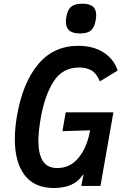

<svg xmlns="http://www.w3.org/2000/svg" viewBox="-20 -978 640 1010"><path d="M58 -245.5Q58 -305 70 -372.5Q100 -543 180.8 -640Q261.5 -737 392.5 -737Q470 -737 524.2 -702.5Q578.5 -668 599 -607L505.5 -550Q487 -594 459.2 -608.5Q431.5 -623 398 -623Q309.5 -623 262.8 -550.8Q216 -478.5 194.5 -358Q182 -286.5 182 -235Q182 -169 205 -131.5Q228 -94 281.5 -94Q349.5 -94 394 -149Q438.5 -204 454 -292.5L308.5 -288L325.5 -387H576.5L508.5 0H407.5L419.5 -60L414 -56Q393 -23.5 354.8 -6.2Q316.5 11 264 11Q160.5 11 109.2 -57.2Q58 -125.5 58 -245.5ZM326.5 -864Q326.5 -874 329 -889Q335.5 -927.5 354.8 -943Q374 -958.5 413 -958.5Q450.5 -958.5 468.2 -944Q486 -929.5 486 -899Q486 -888.5 483.5 -872Q476.5 -833 458.2 -817.5Q440 -802 400.5 -802Q363 -802 344.8 -817.2Q326.5 -832.5 326.5 -864Z"/></svg>

Font: JuliaMono BoldItalic
Style: Regular
Weight: 700
Italic angle: -9°
Monospace: yes
Designer: cormullion
Foundry: corm
Version: Version 0.049; ttfautohint (v1.8.4)